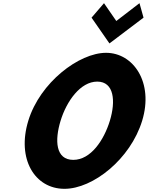

<svg xmlns="http://www.w3.org/2000/svg" viewBox="-20 -1172 935 1207"><path d="M882.3 -1061 856.9 -1152 711.1 -1040 633.8 -1152 555.5 -1061 668 -899ZM157.9 -413C84.2 -172 199 15 385.3 15C564.8 15 800 -172 873.7 -413C947.4 -654 818.2 -840 646.7 -840C477.4 -840 231.5 -654 157.9 -413ZM360.9 -413C398.5 -536 485.6 -659 591.3 -659C697.8 -659 708.3 -536 670.7 -413C633.1 -290 550.3 -167 440.9 -167C328.7 -167 323.2 -290 360.9 -413Z"/></svg>

Font: Hussar
Style: BdSuprConOblThree
Weight: 700
Foundry: Cannot Into Space Fonts
Version: Version 2.00